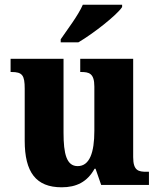

<svg xmlns="http://www.w3.org/2000/svg" viewBox="-20 -786 678 816"><path d="M238 -619V-606H313C376 -643 476 -721 499 -756V-766H332C313 -721 265 -659 238 -619ZM242 10C305 10 351 -13 382 -69H386L410 0H613V-56H603C569 -56 546 -60 546 -118V-536H321V-480H324C358 -480 381 -475 381 -418V-230C381 -138 361 -80 310 -80C263 -80 250 -132 250 -222V-536H25V-480H29C75 -480 85 -466 85 -409V-188C85 -54 133 10 242 10Z"/></svg>

Font: Noto Serif Tamil SemiCondensed ExtraBold
Style: Italic
Weight: 800
Width: 4
Italic angle: -12°
Designer: Indian Type Foundry, Tom Grace, and the Monotype Design Team
Foundry: Monotype Imaging Inc.
Version: Version 2.003